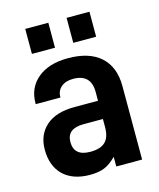

<svg xmlns="http://www.w3.org/2000/svg" viewBox="-108 -780 716 863"><g transform="rotate(-15 250.5 -348.5)"><path d="M393.6 -479.5Q447.3 -431.6 447.3 -341.8V0H327.1V-44.9Q298.8 -16.6 273.4 -5.9Q246.1 5.9 204.1 5.9Q125 5.9 80.1 -37.1Q36.1 -80.1 36.1 -156.2Q36.1 -225.6 83 -266.6Q128.9 -306.6 213.9 -306.6H324.2V-347.7Q324.2 -430.7 241.2 -430.7Q206.1 -430.7 185.5 -413.1Q165 -395.5 165 -367.2V-364.3H49.8V-368.2Q49.8 -440.4 101.6 -483.4Q153.3 -526.4 242.2 -526.4Q340.8 -526.4 393.6 -479.5ZM302.7 -116.2Q324.2 -137.7 324.2 -184.6V-221.7H234.4Q156.2 -221.7 156.2 -159.2Q156.2 -93.8 232.4 -93.8Q280.3 -93.8 302.7 -116.2ZM91.8 -703.1H199.2V-586.9H91.8ZM284.2 -703.1H390.6V-586.9H284.2Z"/></g></svg>

Font: Altinn-DIN
Style: DIN-Bold
Weight: 700
Designer: Charles Nix
Foundry: Altinn
Version: Version 2.00